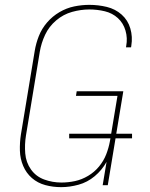

<svg xmlns="http://www.w3.org/2000/svg" viewBox="-20 -763 616 791"><path d="M232 8Q267 8 303.5 -2Q340 -12 370 -37Q400 -62 419 -96L403 0H424L456 -193H524V-212H459L488 -387H296L293 -368H464L438 -212H265V-193H435L433 -182Q428 -154 417.5 -127Q407 -100 388 -77Q369 -54 343 -38.5Q317 -23 289 -17Q261 -11 233 -11Q196 -11 162 -23.5Q128 -36 107.5 -65Q87 -94 84 -131Q81 -168 87 -205L144 -550Q150 -586 166 -620Q182 -654 211.5 -679Q241 -704 277 -714Q313 -724 348 -724Q381 -724 412 -716.5Q443 -709 465.5 -688.5Q488 -668 497 -637Q506 -606 500 -574Q500 -571 499 -568H520L521 -575Q527 -611 517 -645.5Q507 -680 481 -703Q455 -726 420 -734.5Q385 -743 348 -743Q317 -743 285.5 -736.5Q254 -730 225 -713Q196 -696 174 -670.5Q152 -645 140 -614.5Q128 -584 123 -553L66 -208Q61 -175 62 -142Q63 -109 75.5 -79.5Q88 -50 111.5 -29.5Q135 -9 166.5 -0.5Q198 8 232 8Z"/></svg>

Font: Iosevka Sparkle Thin
Style: Italic
Weight: 100
Italic angle: -9°
Designer: Belleve Invis
Foundry: Belleve Invis
Version: Version 4.5.0; ttfautohint (v1.8.3)